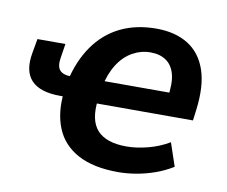

<svg xmlns="http://www.w3.org/2000/svg" viewBox="-63 -589 799 676"><g transform="rotate(10 336.0 -250.5)"><path d="M399 10Q310 10 254.5 -20Q199 -50 176.5 -105Q154 -160 162 -233L172 -219H151Q79 -219 48 -252Q17 -285 29 -351L38 -402H138L130 -351Q125 -320 137 -306.5Q149 -293 179 -293H198L168 -273Q185 -349 222.5 -402.5Q260 -456 316 -483.5Q372 -511 445 -511Q512 -511 558 -482.5Q604 -454 623.5 -397Q643 -340 632 -254L627 -215H267L285 -230Q275 -155 307 -119.5Q339 -84 412 -84Q447 -84 488 -94.5Q529 -105 564 -126L592 -43Q561 -24 528 -12.5Q495 -1 462 4.5Q429 10 399 10ZM439 -425Q405 -425 374.5 -408Q344 -391 322.5 -357Q301 -323 291 -274L282 -297H543L525 -275Q534 -329 526 -361Q518 -393 495.5 -409Q473 -425 439 -425Z"/></g></svg>

Font: Nunito Sans 7pt SemiCondensed
Style: Bold Italic
Weight: 700
Width: 4
Italic angle: -9°
Designer: Vernon Adams
Foundry: Vernon Adams
Version: Version 3.101;gftools[0.9.27]